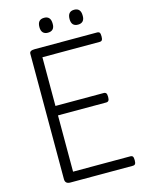

<svg xmlns="http://www.w3.org/2000/svg" viewBox="-186 -1463 1185 1569"><g transform="rotate(-15 406.5 -678.0)"><path d="M207 0Q185 0 174 -10Q163 -20 163 -40V-1101Q163 -1115 174 -1121.5Q185 -1128 207 -1128H735Q750 -1128 756 -1119.5Q762 -1111 762 -1088Q762 -1066 756 -1057Q750 -1048 735 -1048H251V-636H658Q673 -636 679.5 -627.5Q686 -619 686 -596Q686 -574 679.5 -565Q673 -556 658 -556H251V-80H735Q750 -80 756 -71.5Q762 -63 762 -40Q762 -18 756 -9Q750 0 735 0ZM347 -1230Q320 -1230 305.5 -1245.5Q291 -1261 291 -1292Q291 -1324 305 -1340Q319 -1356 348 -1356Q375 -1356 389 -1340Q403 -1324 403 -1292Q404 -1261 389.5 -1245.5Q375 -1230 347 -1230ZM602 -1230Q574 -1230 560 -1245.5Q546 -1261 546 -1292Q546 -1324 560 -1340Q574 -1356 602 -1356Q629 -1356 643 -1340Q657 -1324 657 -1292Q658 -1261 643.5 -1245.5Q629 -1230 602 -1230Z"/></g></svg>

Font: Playwrite CL
Style: Regular
Weight: 400
Designer: Veronika Burian, José Scaglione
Foundry: TypeTogether
Version: Version 1.002